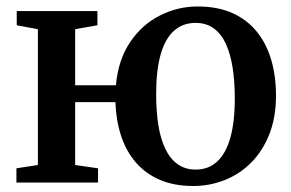

<svg xmlns="http://www.w3.org/2000/svg" viewBox="-20 -578 923 608"><path d="M592.5 11Q531.5 11 486.2 -8.5Q441 -28 410.2 -63.5Q379.5 -99 363.5 -147.8Q347.5 -196.5 345.5 -254.5H218V-55.5L290.5 -45V0H32V-45L100 -55.5V-485.5L33 -498V-543H288.5V-498L218 -485.5V-308H347Q354.5 -389.5 392.5 -445.2Q430.5 -501 487 -529.2Q543.5 -557.5 605.5 -557.5Q669 -557.5 715.5 -536.8Q762 -516 792.8 -478.2Q823.5 -440.5 838.8 -388.8Q854 -337 854 -276Q854 -205 832.2 -151.2Q810.5 -97.5 773.5 -61.2Q736.5 -25 689.5 -7Q642.5 11 592.5 11ZM600 -41Q639.5 -41 667 -65.8Q694.5 -90.5 709 -140.5Q723.5 -190.5 723.5 -266.5Q723.5 -319 716.8 -362.8Q710 -406.5 695.5 -438.5Q681 -470.5 657.2 -488Q633.5 -505.5 599 -505.5Q559.5 -505.5 531.5 -481Q503.5 -456.5 489 -406.5Q474.5 -356.5 474.5 -280Q474.5 -227 481.2 -183.2Q488 -139.5 503 -107.8Q518 -76 542 -58.5Q566 -41 600 -41Z"/></svg>

Font: Merriweather 48pt SemiBold
Style: Regular
Weight: 600
Version: Version 2.100